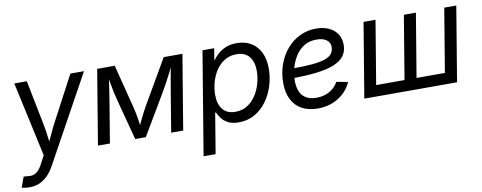

<svg xmlns="http://www.w3.org/2000/svg" viewBox="-74 -849 3406 1358"><g transform="rotate(-10 1629.5 -170.0)"><path d="M-9.8 199.7 17.6 124.5 40 126Q63.5 130.4 83 126Q102.5 121.6 120.4 104.7Q138.2 87.9 154.8 55.2L183.6 0.5L66.9 -535.6H156.7L219.2 -221.2Q228.5 -175.3 233.9 -129.4Q239.3 -83.5 245.6 -40H216.8Q237.8 -83.5 258.3 -129.4Q278.8 -175.3 303.2 -221.2L469.7 -535.6H567.4L225.1 86.4Q203.1 126 176 152.8Q148.9 179.7 116.9 193.1Q85 206.5 48.3 206.5Q29.8 206.5 14.4 204.3Q-1 202.1 -9.8 199.7Z M573.2 0 662.1 -535.6H788.1L865.2 -232.9Q872.1 -207.5 876.5 -185.1Q880.9 -162.6 884.3 -141.8Q887.7 -121.1 890.4 -101.8Q893.1 -82.5 895 -63.5H879.4Q888.2 -83.5 897.2 -103Q906.2 -122.6 916.3 -143.1Q926.3 -163.6 938 -185.8Q949.7 -208 964.4 -232.9L1140.1 -535.6H1274.4L1185.5 0H1099.1L1145 -276.9Q1149.9 -306.2 1154.8 -334.2Q1159.7 -362.3 1164.3 -389.4Q1168.9 -416.5 1174.1 -443.1Q1179.2 -469.7 1183.6 -495.6H1195.3Q1177.2 -456.5 1160.4 -422.6Q1143.6 -388.7 1124.8 -354Q1106 -319.3 1081.1 -277.3L917 0H840.8L767.6 -277.3Q756.3 -319.3 748.8 -353.5Q741.2 -387.7 735.8 -421.6Q730.5 -455.6 724.6 -495.6H738.3Q734.4 -468.3 730.5 -441.9Q726.6 -415.5 722.7 -389.4Q718.8 -363.3 714.6 -335.4Q710.4 -307.6 705.1 -276.9L659.2 0Z M1295.9 204.1 1418.5 -535.6H1502.4L1488.8 -452.6H1491.7Q1506.3 -473.6 1529.5 -494.6Q1552.7 -515.6 1585.9 -529.5Q1619.1 -543.5 1664.6 -543.5Q1724.1 -543.5 1767.6 -517.3Q1811 -491.2 1834.5 -442.9Q1857.9 -394.5 1857.9 -328.1Q1857.9 -266.1 1839.4 -205.6Q1820.8 -145 1785.4 -96.2Q1750 -47.4 1699.2 -18.1Q1648.4 11.2 1584 11.2Q1537.1 11.2 1507.6 -4.4Q1478 -20 1461.4 -42.5Q1444.8 -64.9 1436 -85.4H1430.2L1382.3 204.1ZM1572.8 -66.4Q1621.1 -66.4 1658 -89.4Q1694.8 -112.3 1720.2 -150.6Q1745.6 -189 1758.5 -234.9Q1771.5 -280.8 1771.5 -326.7Q1771.5 -390.6 1741 -428.5Q1710.4 -466.3 1649.9 -466.3Q1601.1 -466.3 1564.2 -443.6Q1527.3 -420.9 1502.2 -383.3Q1477.1 -345.7 1464.4 -299.8Q1451.7 -253.9 1451.7 -207.5Q1451.7 -142.6 1482.4 -104.5Q1513.2 -66.4 1572.8 -66.4Z M2151.4 11.7Q2086.4 11.7 2039.1 -13.4Q1991.7 -38.6 1966.1 -87.9Q1940.4 -137.2 1940.4 -208.5Q1940.4 -280.3 1962.9 -342Q1985.4 -403.8 2025.6 -450Q2065.9 -496.1 2119.1 -521.7Q2172.4 -547.4 2234.4 -547.4Q2287.1 -547.4 2326.2 -529.5Q2365.2 -511.7 2387 -478.8Q2408.7 -445.8 2408.7 -400.4Q2408.7 -354 2384.5 -321.5Q2360.4 -289.1 2310.8 -268.8Q2261.2 -248.5 2184.1 -239.3Q2106.9 -230 2001.5 -230L2013.2 -297.9Q2102.5 -297.9 2162.1 -303.2Q2221.7 -308.6 2256.8 -320.6Q2292 -332.5 2307.1 -352.5Q2322.3 -372.6 2322.3 -401.4Q2322.3 -433.1 2296.4 -451.7Q2270.5 -470.2 2225.6 -470.2Q2171.4 -470.2 2133.3 -445.6Q2095.2 -420.9 2071 -381.3Q2046.9 -341.8 2035.4 -295.9Q2023.9 -250 2023.9 -207Q2023.9 -168.5 2036.1 -136Q2048.3 -103.5 2077.6 -84.2Q2106.9 -64.9 2156.2 -64.9Q2210 -64.9 2250.7 -88.6Q2291.5 -112.3 2311.5 -151.4L2393.6 -136.2Q2364.3 -68.8 2299.8 -28.6Q2235.4 11.7 2151.4 11.7Z M2575.2 -535.6H2661.1L2585.4 -80.1H2789.1L2864.7 -535.6H2951.2L2875.5 -80.1H3079.1L3154.8 -535.6H3241.2L3152.3 0H2486.3Z"/></g></svg>

Font: Inter 20pt
Style: Italic
Weight: 400
Italic angle: -9.3988°
Version: Version 4.001;git-66647c0bb